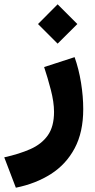

<svg xmlns="http://www.w3.org/2000/svg" viewBox="-50 -602 442 889"><path d="M216.8 -582 308.1 -490.7 216.8 -399.9 126 -490.7ZM23.4 267.1 -30.3 126.5Q38.6 111.3 90.6 88.4Q142.6 65.4 171.4 24.7Q200.2 -16.1 200.2 -84Q200.2 -128.9 185.3 -186.3Q170.4 -243.7 154.3 -291.5L295.4 -337.4Q314.9 -282.7 325.2 -219Q335.4 -155.3 335.4 -96.7Q335.4 9.8 295.9 84.2Q256.3 158.7 186 203.6Q115.7 248.5 23.4 267.1Z"/></svg>

Font: Vazirmatn UI NL Black
Style: Regular
Weight: 900
Designer: Saber Rastikerdar
Foundry: Saber Rastikerdar
Version: Version 33.003